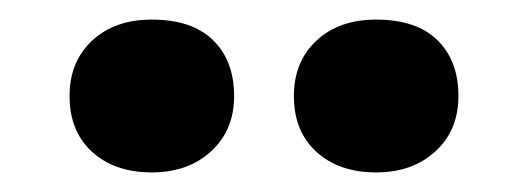

<svg xmlns="http://www.w3.org/2000/svg" viewBox="-20 -786 540 196"><path d="M364 -610Q326 -610 303 -631Q280 -652 280 -688Q280 -723 303 -744.5Q326 -766 364 -766Q405 -766 426.5 -745Q448 -724 448 -688Q448 -653 424.5 -631.5Q401 -610 364 -610ZM135 -610Q97 -610 74 -631Q51 -652 51 -688Q51 -723 74 -744.5Q97 -766 135 -766Q176 -766 197.5 -745Q219 -724 219 -688Q219 -653 195.5 -631.5Q172 -610 135 -610Z"/></svg>

Font: Literata 36pt
Style: Bold
Weight: 700
Designer: Latin by Veronika Burian and Jose Scaglione. Greek by Irene Vlachou. Cyrillic by Vera Evstafieva.
Foundry: TypeTogether
Version: Version 3.002